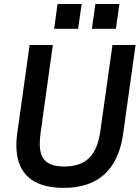

<svg xmlns="http://www.w3.org/2000/svg" viewBox="-20 -921 697 956"><path d="M297 14.5C467 14.5 567.5 -74 593 -254L655 -697H540L479.5 -268C463.5 -154.5 415 -92 300 -92C211 -92 178 -129.5 178 -204.5C178 -221 179.5 -240.5 182.5 -262L243 -697H127.5L65.5 -255C62.5 -234.5 61.5 -214.5 61.5 -196.5C61.5 -57.5 142 14.5 297 14.5ZM249.5 -777.5H369L386.5 -901H266.5ZM437.5 -777.5H557L574.5 -901H455Z"/></svg>

Font: HK Grotesk SemiBold
Style: Italic
Weight: 600
Italic angle: -16°
Designer: Alfredo Marco Pradil
Foundry: Hanken Design Co.
Version: Version 3.001;FEAKit 1.0